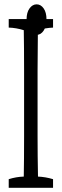

<svg xmlns="http://www.w3.org/2000/svg" viewBox="-20 -893 290 903"><path d="M229.5 -803.2Q229.5 -788.1 229.5 -763.2Q193.8 -761.7 158.2 -751Q156.7 -629.4 156.7 -561.5Q156.7 -412.1 156.7 -252.9Q156.7 -190.4 157.2 -159.4Q157.7 -128.4 158.7 -62.5Q194.3 -61 229.5 -50.3Q229.5 -35.2 229.5 -9.8Q229.5 -9.8 21 -9.8Q21 -34.7 21 -50.3Q56.6 -61.5 91.8 -62.5Q93.3 -142.6 93.3 -251Q93.3 -411.1 93.3 -560.5Q93.3 -670.4 91.8 -751Q56.2 -762.2 21 -763.2Q21 -788.1 21 -803.2Q21 -803.2 229.5 -803.2ZM185.3 -749Q171.9 -729 152.3 -729Q132.8 -729 118.9 -749Q105 -769 105 -801.8Q105 -834.5 118.9 -853.5Q132.8 -872.6 152.3 -872.6Q171.9 -872.6 185.3 -853.5Q198.7 -834.5 198.7 -801.8Q198.7 -769 185.3 -749Z"/></svg>

Font: Scarab Serif
Style: Light
Weight: 300
Designer: John Roberts
Foundry: Scarab
Version: 1.0